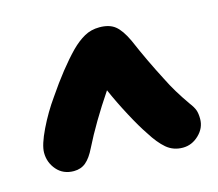

<svg xmlns="http://www.w3.org/2000/svg" viewBox="-78 -599 782 688"><g transform="rotate(-15 313.5 -255.0)"><path d="M122.1 -27.8Q82.5 -27.8 58.8 -55.2Q35.2 -82.5 35.2 -119.1Q35.2 -147.9 61.5 -202.4Q87.9 -256.8 121.1 -303.2Q182.1 -393.1 236.8 -449.2Q261.7 -474.1 286.6 -488Q311.5 -502 342.8 -502Q379.4 -502 400.6 -485.1Q421.9 -468.3 441.9 -425.8Q477.5 -342.8 519 -263.2Q544.4 -211.4 585 -153.8Q597.7 -137.2 602.3 -124.5Q606.9 -111.8 606.9 -91.8Q606.9 -58.1 580.8 -33Q554.7 -7.8 521 -7.8Q485.8 -7.8 460.4 -29.3Q435.1 -50.8 410.2 -90.8Q388.7 -122.1 360.4 -175.3Q332 -228.5 311 -276.9Q243.2 -176.3 201.2 -91.8Q185.1 -58.6 166.7 -43.2Q148.4 -27.8 122.1 -27.8Z"/></g></svg>

Font: Shantell Sans Irregular
Style: Regular
Weight: 800
Designer: Stephen Nixon, Anya Danilova, Shantell Martin
Foundry: Arrow Type
Version: Version 1.006;[9816181b4]